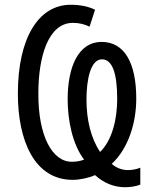

<svg xmlns="http://www.w3.org/2000/svg" viewBox="-20 -745 640 806"><path d="M552 -331C552 -483 501 -569 407 -569C306 -569 264 -459 264 -328C264 -241 284 -139 333 -75C318 -69 301 -66 283 -66C200 -64 140 -174 141 -353C141 -508 183 -649 286 -649C313 -649 336 -643 356 -633L379 -704C354 -717 317 -725 280 -725C141 -727 55 -584 55 -352C55 -154 125 10 285 10C316 10 356 1 379 -10C415 23 458 41 505 41C530 41 555 36 569 30V-41C552 -34 534 -31 516 -31C493 -31 468 -40 449 -57C520 -123 552 -231 552 -331ZM472 -330C472 -250 453 -158 400 -107C362 -165 343 -240 343 -328C343 -410 360 -496 408 -496C451 -496 472 -439 472 -330Z"/></svg>

Font: Noto Sans UI Condensed
Style: Regular
Weight: 400
Width: 3
Designer: Monotype Design Team
Foundry: Monotype Imaging Inc.
Version: Version 1.901